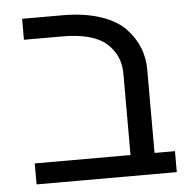

<svg xmlns="http://www.w3.org/2000/svg" viewBox="-47 -646 684 693"><g transform="rotate(-5 295.5 -300.0)"><path d="M405 -371Q405 -438 356.5 -481Q308 -524 197 -524H58V-600H203Q284 -600 343 -580Q402 -560 433 -526Q492 -463 492 -378V-76H566V0H58V-76H405Z"/></g></svg>

Font: Autonym
Style: Regular
Weight: 500
Version: Version 1.0.20131126